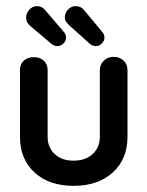

<svg xmlns="http://www.w3.org/2000/svg" viewBox="-20 -595 480 625"><path d="M305 -367Q305 -385 318 -397.5Q331 -410 350 -410Q369 -410 382 -398Q395 -386 395 -367V-150Q395 -77 347 -33.5Q299 10 219 10Q140 10 92.5 -33.5Q45 -77 45 -150V-367Q45 -386 57.5 -397.5Q70 -409 90 -409Q110 -409 122.5 -397.5Q135 -386 135 -367V-150Q135 -115 158 -93.5Q181 -72 219 -72Q258 -72 281.5 -93.5Q305 -115 305 -150ZM187 -492Q195 -484 195 -472Q195 -462 186.5 -453.5Q178 -445 167 -445Q157 -445 149 -451L79 -510Q65 -522 65 -537Q65 -552 75.5 -563.5Q86 -575 100 -575Q117 -575 127 -562ZM312 -492Q320 -484 320 -472Q320 -462 311.5 -453.5Q303 -445 292 -445Q282 -445 274 -451L206 -512Q200 -518 195.5 -524Q191 -530 191 -538Q191 -553 201.5 -564Q212 -575 226 -575Q243 -575 253 -563Z"/></svg>

Font: Dongle
Style: Bold
Weight: 700
Designer: Yanghee Ryu
Foundry: Yanghee Ryu
Version: Version 2.000